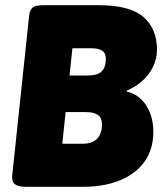

<svg xmlns="http://www.w3.org/2000/svg" viewBox="-20 -720 633 740"><path d="M80 0Q50 0 37.5 -10Q25 -20 27 -43L92 -657Q94 -680 105 -690Q116 -700 146 -700H360Q481 -700 533 -654.5Q585 -609 585 -529Q585 -494 570 -463Q555 -432 529 -408.5Q503 -385 469 -371V-367Q516 -356 543.5 -313.5Q571 -271 571 -212Q571 -171 558.5 -137.5Q546 -104 522 -78.5Q498 -53 465 -35.5Q432 -18 390.5 -9Q349 0 301 0ZM220 -166H298Q316 -166 330 -170.5Q344 -175 353.5 -184.5Q363 -194 368 -208Q373 -222 373 -240Q373 -266 357.5 -277Q342 -288 311 -288H233ZM248 -429H319Q337 -429 350.5 -433Q364 -437 372 -445Q380 -453 384 -465Q388 -477 388 -493Q388 -515 374 -524.5Q360 -534 332 -534H259Z"/></svg>

Font: Asap Black
Style: Italic
Weight: 900
Italic angle: -6°
Designer: Pablo Cosgaya
Foundry: Omnibus-Type
Version: Version 3.001